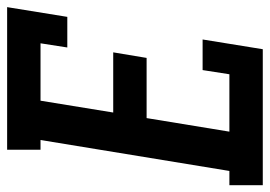

<svg xmlns="http://www.w3.org/2000/svg" viewBox="-142 -644 775 552"><g transform="rotate(-90 246.0 -367.5)"><path d="M-10 0V-96H31L120 -639H92V-735H502L474 -562H386L398 -639H233L199 -430H372L356 -334H183L144 -96H309L321 -173H409L381 0Z"/></g></svg>

Font: Iosevka Curly Slab
Style: Bold Italic
Weight: 700
Italic angle: -9°
Monospace: yes
Designer: Belleve Invis
Foundry: Belleve Invis
Version: Version 22.1.2; ttfautohint (v1.8.4)